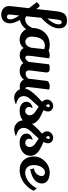

<svg xmlns="http://www.w3.org/2000/svg" viewBox="982 -1783 1105 3109"><g transform="rotate(90 1534.5 -228.5)"><path d="M303 1Q358 98 358 161.5Q358 225 319.5 264.5Q281 304 219 304Q157 304 117.5 269.5Q78 235 78 174Q78 162 82 126L113 -144Q54 -223 16 -270Q50 -317 73 -317Q84 -317 93.5 -306Q103 -295 126 -265L164 -601Q172 -667 196 -708Q228 -761 314 -761Q375 -761 407 -727.5Q439 -694 439 -635Q439 -556 387.5 -479Q336 -402 268 -344L243 -103Q260 -84 291 -84Q353 -84 394.5 -136.5Q436 -189 467 -285Q481 -277 496.5 -264.5Q512 -252 514 -247Q491 -136 434 -75Q377 -14 303 1ZM350 -674Q345 -675 340 -675Q313 -675 304 -640Q295 -605 282 -479L278 -441Q321 -485 347.5 -534.5Q374 -584 374 -624.5Q374 -665 350 -674ZM216 152Q215 157 215 173.5Q215 190 225 201Q235 212 251.5 212Q268 212 281 198.5Q294 185 294 157Q294 104 231 12Z M881 5Q789 5 759 -59Q707 6 625.5 6Q544 6 488.5 -49Q433 -104 433 -194Q433 -325 510 -403Q587 -481 705 -481Q708 -481 711 -481Q761 -481 803 -464Q830 -481 868.5 -481Q907 -481 924 -471Q915 -397 905 -325.5Q895 -254 891 -224Q882 -156 882 -126Q882 -86 914 -86Q939 -86 967 -119.5Q995 -153 1016 -225Q1045 -199 1056 -167Q1027 -72 978 -33.5Q929 5 881 5ZM720 -403Q656 -403 618.5 -354.5Q581 -306 574 -210Q573 -201 573 -193Q573 -144 596.5 -115Q620 -86 657 -86Q720 -86 752 -175L776 -391Q747 -403 720 -403Z M1430 -471Q1389 -147 1389 -126Q1389 -86 1418 -86Q1444 -86 1474.5 -121.5Q1505 -157 1523 -228Q1556 -192 1563 -172Q1540 -75 1490 -35Q1440 5 1387 5Q1300 5 1270 -62Q1218 5 1131 5Q1059 5 1020 -31Q981 -67 981 -125Q981 -139 986 -174Q1009 -360 1021 -470Q1052 -481 1078 -481Q1104 -481 1117 -479Q1130 -477 1142 -464Q1154 -451 1154 -427L1121 -172Q1119 -160 1119 -150Q1119 -91 1173 -91Q1223 -91 1256 -140Q1256 -151 1258 -175L1291 -441Q1298 -458 1321 -469.5Q1344 -481 1378.5 -481Q1413 -481 1430 -471Z M1909 -306Q1988 -248 1988 -169Q1988 -90 1926 -42Q1864 6 1770 6Q1709 6 1668.5 -24.5Q1628 -55 1628 -100Q1628 -145 1658 -171.5Q1688 -198 1733 -204Q1712 -174 1712 -146.5Q1712 -119 1731 -102Q1750 -85 1779 -85Q1808 -85 1827 -106.5Q1846 -128 1846 -156Q1846 -202 1803 -238Q1777 -259 1747 -277.5Q1717 -296 1715 -297Q1711 -300 1707 -302Q1689 -281 1655 -244.5Q1621 -208 1601 -186Q1545 -125 1538 -84Q1536 -76 1536 -53.5Q1536 -31 1549.5 -7Q1563 17 1582 29Q1601 41 1619.5 48.5Q1638 56 1651.5 59Q1665 62 1665 63Q1665 70 1643 79Q1602 94 1557.5 94Q1513 94 1471 62Q1414 18 1414 -55Q1414 -100 1437 -144Q1478 -222 1629 -358Q1592 -395 1592 -437Q1592 -479 1623.5 -508Q1655 -537 1698 -537Q1737 -537 1766 -506Q1785 -485 1785 -453Q1785 -421 1764 -381Q1871 -333 1909 -306ZM1692 -419Q1716 -444 1716 -455Q1716 -480 1694 -482Q1669 -482 1669 -454Q1669 -437 1692 -419Z M2424 -306Q2503 -248 2503 -169Q2503 -90 2441 -42Q2379 6 2285 6Q2224 6 2183.5 -24.5Q2143 -55 2143 -100Q2143 -145 2173 -171.5Q2203 -198 2248 -204Q2227 -174 2227 -146.5Q2227 -119 2246 -102Q2265 -85 2294 -85Q2323 -85 2342 -106.5Q2361 -128 2361 -156Q2361 -202 2318 -238Q2292 -259 2262 -277.5Q2232 -296 2230 -297Q2226 -300 2222 -302Q2204 -281 2170 -244.5Q2136 -208 2116 -186Q2060 -125 2053 -84Q2051 -76 2051 -53.5Q2051 -31 2064.5 -7Q2078 17 2097 29Q2116 41 2134.5 48.5Q2153 56 2166.5 59Q2180 62 2180 63Q2180 70 2158 79Q2117 94 2072.5 94Q2028 94 1986 62Q1929 18 1929 -55Q1929 -100 1952 -144Q1993 -222 2144 -358Q2107 -395 2107 -437Q2107 -479 2138.5 -508Q2170 -537 2213 -537Q2252 -537 2281 -506Q2300 -485 2300 -453Q2300 -421 2279 -381Q2386 -333 2424 -306ZM2207 -419Q2231 -444 2231 -455Q2231 -480 2209 -482Q2184 -482 2184 -454Q2184 -437 2207 -419Z M2771 -405Q2724 -405 2688.5 -352.5Q2653 -300 2653 -227.5Q2653 -155 2687.5 -119.5Q2722 -84 2773 -84Q2848 -84 2917 -136Q2986 -188 3029 -272Q3051 -251 3069 -220Q3036 -145 2952 -73Q2910 -38 2852.5 -16Q2795 6 2734 6Q2634 6 2576 -55Q2514 -121 2514 -224Q2514 -327 2591.5 -404Q2669 -481 2777 -481Q2854 -481 2902 -447.5Q2950 -414 2951 -357Q2951 -280 2889.5 -232Q2828 -184 2721 -165L2707 -224Q2769 -237 2799.5 -274Q2830 -311 2830 -345.5Q2830 -380 2811.5 -392.5Q2793 -405 2771 -405Z"/></g></svg>

Font: Lily Script One
Style: Regular
Weight: 400
Designer: Julia Petretta
Foundry: Julia Petretta
Version: Version 1.002;PS 001.001;hotconv 1.0.70;makeotf.lib2.5.58329